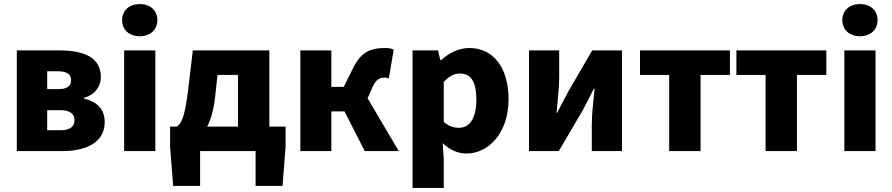

<svg xmlns="http://www.w3.org/2000/svg" viewBox="-20 -746 4406 948"><path d="M63 0H289C402 0 497 -41 497 -143C497 -210 457 -244 395 -259V-263C454 -280 478 -324 478 -365C478 -466 388 -497 276 -497H63ZM213 -306V-394H268C314 -394 331 -377 331 -349C331 -322 313 -306 268 -306ZM213 -103V-202H280C328 -202 348 -181 348 -153C348 -125 330 -103 281 -103Z M593 0H747V-497H593ZM670 -567C721 -567 757 -598 757 -647C757 -695 721 -726 670 -726C619 -726 583 -695 583 -647C583 -598 619 -567 670 -567Z M1042 -267 1054 -376H1155V-121H1003C1022 -157 1035 -205 1042 -267ZM968 0H1242V172H1375L1390 -19V-121H1310V-497H932L909 -303C892 -164 875 -134 852 -121H820V-19L835 172H968Z M1463 0H1616V-196H1681L1781 0H1949L1795 -261L1819 -315C1837 -356 1856 -363 1881 -363C1888 -363 1894 -361 1900 -359L1924 -501C1911 -507 1898 -509 1883 -509C1809 -509 1762 -490 1721 -405L1677 -317H1616V-497H1463Z M2017 182H2171V38L2166 -39C2201 -6 2240 12 2283 12C2390 12 2491 -86 2491 -257C2491 -410 2417 -509 2297 -509C2246 -509 2196 -484 2158 -449H2154L2143 -497H2017ZM2246 -115C2222 -115 2196 -122 2171 -144V-341C2198 -370 2222 -383 2251 -383C2306 -383 2332 -342 2332 -255C2332 -154 2294 -115 2246 -115Z M2592 0H2739L2857 -201C2872 -229 2896 -275 2912 -308H2916C2909 -243 2902 -180 2902 -131V0H3051V-497H2904L2787 -296C2772 -267 2747 -222 2731 -189H2728C2734 -253 2741 -316 2741 -366V-497H2592Z M3284 0H3439V-376H3584V-497H3140V-376H3284Z M3760 0H3915V-376H4060V-497H3616V-376H3760Z M4149 0H4303V-497H4149ZM4226 -567C4277 -567 4313 -598 4313 -647C4313 -695 4277 -726 4226 -726C4175 -726 4139 -695 4139 -647C4139 -598 4175 -567 4226 -567Z"/></svg>

Font: Source Sans Pro
Style: Bold
Weight: 700
Designer: Paul D. Hunt
Foundry: Adobe Systems Incorporated
Version: Version 3.006;hotconv 1.0.111;makeotfexe 2.5.65597